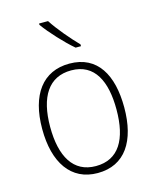

<svg xmlns="http://www.w3.org/2000/svg" viewBox="-116 -843 751 932"><g transform="rotate(-15 259.5 -377.5)"><path d="M216 -765H171V-758C204 -712 265 -646 312 -606H339V-615C299 -656 246 -718 216 -765ZM465 -265C465 -428 403 -539 262 -539C128 -539 53 -438 53 -266C53 -97 125 10 259 10C397 10 465 -97 465 -265ZM93 -266C93 -417 149 -505 262 -505C380 -505 426 -406 426 -265C426 -115 374 -25 259 -25C146 -25 93 -117 93 -266Z"/></g></svg>

Font: Noto Sans Thai SemCond ExtLt
Style: Regular
Weight: 200
Width: 4
Designer: Monotype Design Team
Foundry: Monotype Imaging Inc.
Version: Version 2.002